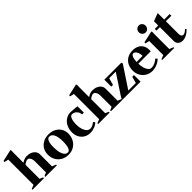

<svg xmlns="http://www.w3.org/2000/svg" viewBox="274 -2173 3555 3555"><g transform="rotate(-45 2051.5 -395.5)"><path d="M-7 0V-20L70 -50V-711L-10 -729V-756L222 -808L230 -788L228 -718V-471Q257 -492 291 -504.5Q325 -517 353 -517Q412 -517 457.5 -497.5Q503 -478 528.5 -444Q554 -410 554 -366V-50L631 -20V0H330V-22L396 -50V-338Q396 -393 375 -428Q354 -463 322 -463Q301 -463 275 -449.5Q249 -436 228 -417V-50L294 -22V0Z M926 16Q846 16 784 -19Q722 -54 687 -115.5Q652 -177 652 -257Q652 -333 687 -391.5Q722 -450 784 -483Q846 -516 926 -516Q1006 -516 1067 -484Q1128 -452 1163 -396Q1198 -340 1198 -267Q1198 -184 1163 -120.5Q1128 -57 1067 -20.5Q1006 16 926 16ZM947 -24Q985 -24 1005.5 -79Q1026 -134 1026 -236Q1026 -351 995 -413.5Q964 -476 906 -476Q867 -476 845.5 -426.5Q824 -377 824 -285Q824 -160 856 -92Q888 -24 947 -24Z M1497 15Q1427 15 1373.5 -17Q1320 -49 1290 -105Q1260 -161 1260 -234Q1260 -315 1290.5 -377.5Q1321 -440 1375.5 -477.5Q1430 -515 1501 -518Q1509 -518 1544 -515.5Q1579 -513 1627 -509Q1644 -506 1657 -505Q1670 -504 1675 -504V-337H1627Q1625 -395 1586.5 -434Q1548 -473 1490 -471Q1459 -469 1438.5 -414.5Q1418 -360 1418 -277Q1418 -208 1435.5 -154.5Q1453 -101 1483.5 -71Q1514 -41 1553 -41Q1579 -41 1612 -56Q1645 -71 1670 -95L1698 -63Q1669 -29 1612.5 -7Q1556 15 1497 15Z M1712 0V-20L1789 -50V-711L1709 -729V-756L1941 -808L1949 -788L1947 -718V-471Q1976 -492 2010 -504.5Q2044 -517 2072 -517Q2131 -517 2176.5 -497.5Q2222 -478 2247.5 -444Q2273 -410 2273 -366V-50L2350 -20V0H2049V-22L2115 -50V-338Q2115 -393 2094 -428Q2073 -463 2041 -463Q2020 -463 1994 -449.5Q1968 -436 1947 -417V-50L2013 -22V0Z M2352 0V-34L2629 -456H2457L2419 -318H2374V-500H2820L2829 -472L2546 -44H2743L2778 -173H2823V0Z M3121 17Q3049 17 2990.5 -17Q2932 -51 2898 -111Q2864 -171 2864 -247Q2864 -327 2896.5 -387.5Q2929 -448 2988 -481.5Q3047 -515 3129 -515Q3189 -515 3240.5 -492Q3292 -469 3323 -420.5Q3354 -372 3354 -299Q3354 -292 3354 -282Q3354 -272 3353 -264H3029Q3030 -197 3046 -145.5Q3062 -94 3089 -65Q3116 -36 3151 -36Q3191 -36 3237.5 -56.5Q3284 -77 3318 -110L3347 -78Q3323 -51 3286.5 -29.5Q3250 -8 3206.5 4.5Q3163 17 3121 17ZM3097 -467Q3072 -467 3052.5 -431Q3033 -395 3028 -309L3188 -311Q3185 -368 3170 -402.5Q3155 -437 3135.5 -452Q3116 -467 3097 -467Z M3390 0V-20L3468 -50V-419L3388 -437V-464L3620 -516L3628 -496L3626 -428V-50L3704 -20V0ZM3535 -577Q3498 -577 3472 -604Q3446 -631 3446 -668Q3446 -706 3472 -732.5Q3498 -759 3535 -759Q3572 -759 3597 -732.5Q3622 -706 3622 -668Q3622 -631 3597 -604Q3572 -577 3535 -577Z M3917 17Q3862 17 3825.5 -13.5Q3789 -44 3789 -99V-460H3699L3701 -504H3789V-615L3945 -674V-504H4089V-460H3945V-134Q3945 -98 3954 -80.5Q3963 -63 3975 -57.5Q3987 -52 3996 -52Q4004 -52 4015 -54Q4026 -56 4045 -67.5Q4064 -79 4094 -107L4113 -83Q4096 -65 4065 -41.5Q4034 -18 3995 -0.5Q3956 17 3917 17Z"/></g></svg>

Font: Wittgenstein Extrabold
Style: Regular
Weight: 800
Designer: Jörg Drees
Foundry: Jörg Drees
Version: Version 1.303; ttfautohint (v1.8.4.7-5d5b)